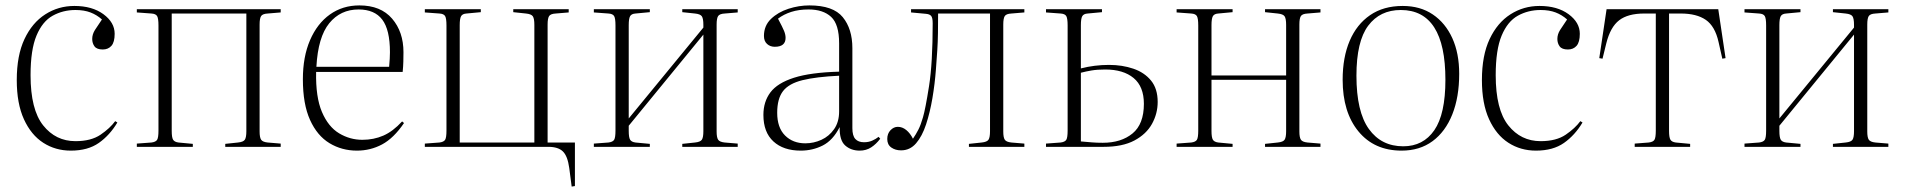

<svg xmlns="http://www.w3.org/2000/svg" viewBox="-20 -543 7043 710"><path d="M242 14Q185 14 140 -15Q95 -44 68.5 -102Q42 -160 42 -247Q42 -338 70.5 -398.5Q99 -459 147.5 -490Q196 -521 255 -521Q321 -521 362.5 -490.5Q404 -460 404 -418Q404 -387 392 -373.5Q380 -360 360 -360Q338 -360 329.5 -371.5Q321 -383 321 -399Q321 -416 331 -432Q341 -448 357 -471Q338 -488 314.5 -497Q291 -506 259 -506Q213 -506 175 -485Q137 -464 115 -411.5Q93 -359 93 -265Q93 -138 139.5 -79.5Q186 -21 259 -21Q317 -21 352 -45Q387 -69 406 -95L414 -90Q386 -43 345.5 -14.5Q305 14 242 14Z M486 0V-12L540 -16Q556 -18 561 -26Q566 -34 566 -60V-449Q566 -475 561 -483.5Q556 -492 540 -493L486 -497V-509H1018V-497L970 -493Q951 -492 945.5 -483.5Q940 -475 940 -452V-57Q940 -35 945.5 -26.5Q951 -18 970 -16L1018 -12V0H813V-11L860 -16Q880 -18 885.5 -26.5Q891 -35 891 -58V-493H615V-59Q615 -35 620 -26.5Q625 -18 640 -16L693 -11V0Z M1300 14Q1244 14 1198.5 -13.5Q1153 -41 1126.5 -99.5Q1100 -158 1100 -250Q1100 -333 1126.5 -394.5Q1153 -456 1200 -489.5Q1247 -523 1309 -523Q1388 -523 1430 -474Q1472 -425 1472 -350Q1472 -335 1471.5 -315.5Q1471 -296 1469 -277H1149Q1147 -184 1170.5 -129Q1194 -74 1234 -50Q1274 -26 1320 -26Q1362 -26 1397.5 -41.5Q1433 -57 1467 -94L1474 -88Q1436 -32 1393 -9Q1350 14 1300 14ZM1150 -296H1419Q1422 -328 1422 -350Q1422 -433 1393.5 -470.5Q1365 -508 1306 -508Q1239 -508 1197.5 -457Q1156 -406 1150 -296Z M2094 147 2085 78Q2079 34 2061.5 17Q2044 0 2008 0H1551V-12L1605 -16Q1621 -18 1626 -26Q1631 -34 1631 -60V-449Q1631 -475 1626 -483.5Q1621 -492 1605 -493L1551 -497V-509H1758V-498L1705 -493Q1690 -492 1685 -483Q1680 -474 1680 -450V-16H1956V-451Q1956 -474 1950.5 -482.5Q1945 -491 1925 -493L1878 -498V-509H2083V-497L2035 -493Q2016 -492 2010.5 -483.5Q2005 -475 2005 -452V-16H2106V145Z M2176 0V-12L2230 -16Q2246 -18 2251 -26Q2256 -34 2256 -60V-449Q2256 -475 2251 -483.5Q2246 -492 2230 -493L2176 -497V-509H2383V-498L2330 -493Q2315 -492 2310 -483Q2305 -474 2305 -450V-105L2581 -441V-451Q2581 -474 2575.5 -482.5Q2570 -491 2550 -493L2503 -498V-509H2708V-497L2660 -493Q2641 -492 2635.5 -483.5Q2630 -475 2630 -452V-57Q2630 -35 2635.5 -26.5Q2641 -18 2660 -16L2708 -12V0H2503V-11L2550 -16Q2570 -18 2575.5 -26.5Q2581 -35 2581 -58V-415L2305 -78V-59Q2305 -35 2310 -26.5Q2315 -18 2330 -16L2383 -11V0Z M2941 14Q2877 14 2840 -20Q2803 -54 2803 -118Q2803 -167 2829 -201.5Q2855 -236 2916 -255.5Q2977 -275 3083 -278V-383Q3083 -453 3053.5 -480.5Q3024 -508 2970 -508Q2934 -508 2906 -499Q2878 -490 2857 -474Q2874 -442 2879.5 -428.5Q2885 -415 2885 -403Q2885 -370 2845 -370Q2828 -370 2816.5 -380.5Q2805 -391 2805 -410Q2805 -448 2831 -473Q2857 -498 2895.5 -510.5Q2934 -523 2973 -523Q3061 -523 3096.5 -479.5Q3132 -436 3132 -365V-69Q3132 -41 3143 -29Q3154 -17 3175 -17Q3192 -17 3205.5 -23Q3219 -29 3229 -37L3235 -30Q3220 -10 3201.5 2Q3183 14 3159 14Q3127 14 3105.5 -5Q3084 -24 3085 -73Q3060 -24 3022.5 -5Q2985 14 2941 14ZM2958 -13Q2989 -13 3017.5 -26Q3046 -39 3064.5 -65.5Q3083 -92 3083 -131V-263Q2998 -259 2947.5 -246.5Q2897 -234 2875.5 -206Q2854 -178 2854 -126Q2854 -71 2883 -42Q2912 -13 2958 -13Z M3312 13Q3291 13 3276 2.5Q3261 -8 3261 -29Q3261 -49 3273 -61.5Q3285 -74 3300 -74Q3317 -74 3331.5 -62Q3346 -50 3356 -30Q3367 -46 3376 -63.5Q3385 -81 3393 -109Q3402 -139 3415.5 -224.5Q3429 -310 3429 -457Q3429 -478 3423 -484.5Q3417 -491 3403 -492L3349 -497V-509H3768V-497L3720 -493Q3701 -492 3695.5 -483.5Q3690 -475 3690 -452V-57Q3690 -35 3695.5 -26.5Q3701 -18 3720 -16L3768 -12V0H3563V-11L3610 -16Q3630 -18 3635.5 -26.5Q3641 -35 3641 -58V-493H3449Q3449 -453 3448.5 -420.5Q3448 -388 3446 -357Q3444 -326 3441 -287Q3437 -233 3428 -180Q3419 -127 3404.5 -83Q3390 -39 3367.5 -13Q3345 13 3312 13Z M3848 0V-12L3902 -16Q3918 -18 3923 -26Q3928 -34 3928 -60V-449Q3928 -475 3923 -483.5Q3918 -492 3902 -493L3848 -497V-509H4055V-498L4002 -493Q3987 -492 3982 -483Q3977 -474 3977 -450V-290Q4027 -303 4081 -303Q4130 -303 4171 -289Q4212 -275 4236.5 -245Q4261 -215 4261 -166Q4261 -123 4240 -85Q4219 -47 4175 -23.5Q4131 0 4061 0ZM4058 -15Q4126 -15 4168 -49.5Q4210 -84 4210 -159Q4210 -223 4172 -254.5Q4134 -286 4067 -286Q4038 -286 4017 -282.5Q3996 -279 3977 -274V-20Q4000 -18 4018 -16.5Q4036 -15 4058 -15Z M4331 0V-12L4385 -16Q4401 -18 4406 -26Q4411 -34 4411 -60V-449Q4411 -475 4406 -483.5Q4401 -492 4385 -493L4331 -497V-509H4538V-498L4485 -493Q4470 -492 4465 -483Q4460 -474 4460 -450V-264H4736V-451Q4736 -474 4730.5 -482.5Q4725 -491 4705 -493L4658 -498V-509H4863V-497L4815 -493Q4796 -492 4790.5 -483.5Q4785 -475 4785 -452V-57Q4785 -35 4790.5 -26.5Q4796 -18 4815 -16L4863 -12V0H4658V-11L4705 -16Q4725 -18 4730.5 -26.5Q4736 -35 4736 -58V-248H4460V-59Q4460 -35 4465 -26.5Q4470 -18 4485 -16L4538 -11V0Z M5163 14Q5062 14 5003.5 -57Q4945 -128 4945 -248Q4945 -331 4971 -392Q4997 -453 5046.5 -487Q5096 -521 5167 -521Q5232 -521 5278.5 -489.5Q5325 -458 5350.5 -402Q5376 -346 5376 -270Q5376 -184 5350.5 -120Q5325 -56 5277.5 -21Q5230 14 5163 14ZM5169 -2Q5243 -2 5284 -61.5Q5325 -121 5325 -248Q5325 -506 5160 -506Q5083 -506 5039.5 -448Q4996 -390 4996 -263Q4996 -130 5042 -66Q5088 -2 5169 -2Z M5660 14Q5603 14 5558 -15Q5513 -44 5486.5 -102Q5460 -160 5460 -247Q5460 -338 5488.5 -398.5Q5517 -459 5565.5 -490Q5614 -521 5673 -521Q5739 -521 5780.5 -490.5Q5822 -460 5822 -418Q5822 -387 5810 -373.5Q5798 -360 5778 -360Q5756 -360 5747.5 -371.5Q5739 -383 5739 -399Q5739 -416 5749 -432Q5759 -448 5775 -471Q5756 -488 5732.5 -497Q5709 -506 5677 -506Q5631 -506 5593 -485Q5555 -464 5533 -411.5Q5511 -359 5511 -265Q5511 -138 5557.5 -79.5Q5604 -21 5677 -21Q5735 -21 5770 -45Q5805 -69 5824 -95L5832 -90Q5804 -43 5763.5 -14.5Q5723 14 5660 14Z M6025 0V-12L6077 -16Q6093 -18 6098 -26Q6103 -34 6103 -60V-493H6060Q6000 -493 5967.5 -468Q5935 -443 5920 -383L5906 -326L5894 -328L5921 -509H6334L6361 -328L6349 -326L6335 -388Q6322 -446 6288 -469.5Q6254 -493 6195 -493H6152V-59Q6152 -35 6157 -26.5Q6162 -18 6177 -16L6230 -11V0Z M6431 0V-12L6485 -16Q6501 -18 6506 -26Q6511 -34 6511 -60V-449Q6511 -475 6506 -483.5Q6501 -492 6485 -493L6431 -497V-509H6638V-498L6585 -493Q6570 -492 6565 -483Q6560 -474 6560 -450V-105L6836 -441V-451Q6836 -474 6830.5 -482.5Q6825 -491 6805 -493L6758 -498V-509H6963V-497L6915 -493Q6896 -492 6890.5 -483.5Q6885 -475 6885 -452V-57Q6885 -35 6890.5 -26.5Q6896 -18 6915 -16L6963 -12V0H6758V-11L6805 -16Q6825 -18 6830.5 -26.5Q6836 -35 6836 -58V-415L6560 -78V-59Q6560 -35 6565 -26.5Q6570 -18 6585 -16L6638 -11V0Z"/></svg>

Font: Literata 72pt ExtraLight
Style: Regular
Weight: 200
Designer: Latin by Veronika Burian and Jose Scaglione. Greek by Irene Vlachou. Cyrillic by Vera Evstafieva.
Foundry: TypeTogether
Version: Version 3.002